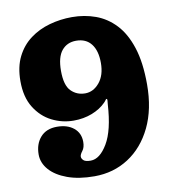

<svg xmlns="http://www.w3.org/2000/svg" viewBox="-85 -835 835 920"><g transform="rotate(-10 332.5 -375.0)"><path d="M252 -94Q252 -84.5 261.2 -75.8Q270.5 -67 296 -67Q340.5 -67 378 -130Q415.5 -193 423 -318Q424 -331 424.8 -337Q425.5 -343 423 -344.5Q419.5 -346.5 416.8 -341.5Q414 -336.5 406.5 -329Q380 -302 339 -286Q298 -270 249 -270Q193.5 -270 143.5 -295.2Q93.5 -320.5 61.8 -371.5Q30 -422.5 30 -500Q30 -569.5 54.8 -618.8Q79.5 -668 121.5 -699.2Q163.5 -730.5 216.5 -745.2Q269.5 -760 326 -760Q386.5 -760 440.5 -740.5Q494.5 -721 536 -677Q577.5 -633 601.2 -560Q625 -487 625 -380Q625 -260 582.8 -172.5Q540.5 -85 467.2 -37.5Q394 10 301 10Q225 10 169.8 -10.2Q114.5 -30.5 84.8 -64.2Q55 -98 55 -139Q55 -190 83.5 -222.5Q112 -255 164 -255Q214.5 -255 245.2 -230Q276 -205 276 -162Q276 -135 264 -119.5Q252 -104 252 -94ZM230 -515Q230 -444.5 257.8 -416.8Q285.5 -389 326 -389Q366 -389 395.5 -424.5Q425 -460 425 -520Q425 -579.5 399.5 -612.2Q374 -645 326 -645Q282 -645 256 -613.5Q230 -582 230 -515Z"/></g></svg>

Font: Besley* Fatface
Style: Regular
Weight: 900
Designer: Owen Earl
Foundry: indestructible type*
Version: Version 3.000; ttfautohint (v1.8.3)